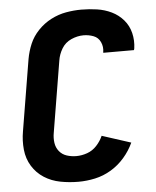

<svg xmlns="http://www.w3.org/2000/svg" viewBox="-53 -788 683 842"><g transform="rotate(-5 288.0 -367.5)"><path d="M259 8Q295 8 332 0Q369 -8 402.5 -28Q436 -48 462 -78Q488 -108 504 -143L377 -184Q367 -161 349 -141.5Q331 -122 307 -113.5Q283 -105 259 -105Q237 -105 217 -111.5Q197 -118 184 -134Q171 -150 168 -171.5Q165 -193 169 -215L221 -529Q225 -556 240 -581Q255 -606 282 -618Q309 -630 336 -630Q359 -630 380 -622Q401 -614 410.5 -593Q420 -572 416 -549V-546H551L553 -553Q558 -588 550 -621Q542 -654 520.5 -679Q499 -704 469 -718.5Q439 -733 405 -738Q371 -743 336 -743Q303 -743 269 -737Q235 -731 203 -714.5Q171 -698 145.5 -671.5Q120 -645 106.5 -613Q93 -581 87 -547L35 -233Q28 -193 32 -153Q36 -113 56 -80.5Q76 -48 108 -27.5Q140 -7 179 0.5Q218 8 259 8Z"/></g></svg>

Font: Iosevka Sparkle Extrabold
Style: Italic
Weight: 800
Italic angle: -9°
Designer: Belleve Invis
Foundry: Belleve Invis
Version: Version 4.5.0; ttfautohint (v1.8.3)